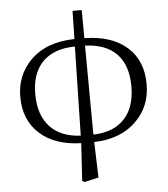

<svg xmlns="http://www.w3.org/2000/svg" viewBox="-58 -712 853 976"><g transform="rotate(-5 368.0 -224.0)"><path d="M334 211.9 322.3 205.1 334 13.7Q198.2 9.8 122.1 -60.1Q45.9 -129.9 45.9 -247.1Q45.9 -358.4 121.1 -433.6Q203.1 -514.6 345.7 -516.6L348.6 -660.2H395.5L396.5 -516.6Q538.1 -514.6 616.2 -443.4Q691.4 -375 691.4 -255.9Q691.4 -144.5 618.2 -71.3Q539.1 9.8 400.4 13.7L406.2 195.3ZM335 -24.4 344.7 -478.5Q234.4 -477.5 176.8 -416Q123 -358.4 123 -255.9Q123 -145.5 180.7 -85.9Q235.4 -29.3 335 -24.4ZM399.4 -24.4Q504.9 -27.3 559.6 -87.9Q613.3 -146.5 613.3 -252Q613.3 -359.4 558.1 -417Q502.9 -474.6 396.5 -478.5Z"/></g></svg>

Font: Bpmf GenRyu Min R
Style: R
Weight: 400
Foundry: But Ko
Version: Version 1.320